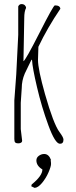

<svg xmlns="http://www.w3.org/2000/svg" viewBox="-20 -682 371 935"><path d="M186.5 143.1Q157.2 125.5 157.2 99.1Q157.2 85.4 169.2 76.7Q181.2 67.9 195.3 67.9Q217.8 67.9 228.5 97.2L226.6 100.1Q228.5 104 228.5 116.5Q228.5 128.9 216.3 157.2Q204.1 185.5 184.6 209Q165 232.4 148.4 232.9L132.3 225.1L134.3 216.3Q186.5 174.3 186.5 143.1ZM167 -454.1 165 -390.1Q165 -344.7 199.2 -223.6Q240.7 -78.1 269.5 -39.1Q289.1 -13.2 289.1 -2Q289.1 18.1 272 18.1Q248.5 18.1 215.6 -71.8Q182.6 -161.6 160.2 -257.6Q137.7 -353.5 136.2 -388.2L133.8 -392.1Q130.4 -384.8 117.9 -359.6Q105.5 -334.5 100.6 -323.7Q85.9 -289.1 85.9 -252.9L81.1 -181.2V-53.2L87.9 3.9Q87.9 9.3 82.8 12.7Q77.6 16.1 68.4 16.1Q59.1 16.1 54.4 12Q49.8 7.8 49.8 -4.9V-192.9L59.1 -318.8L68.8 -512.2V-650.9Q74.2 -662.1 84.7 -662.1Q95.2 -662.1 101.1 -656.2Q106.9 -650.4 106.9 -643.1Q98.1 -627 98.1 -593.8Q98.1 -560.5 96.2 -489.7Q94.2 -418.9 94.2 -383.8Q104 -387.7 172.1 -521.7Q240.2 -655.8 247.1 -655.8Q272.5 -655.8 273.9 -639.2Q211.4 -547.4 167 -454.1Z"/></svg>

Font: Amatic SC
Style: Regular
Weight: 400
Version: Version 1.004